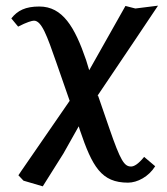

<svg xmlns="http://www.w3.org/2000/svg" viewBox="-20 -468 589 678"><path d="M179 -247C195 -202 210 -157 226 -112L55 136L45 151L63 170L131 190L204 74L258 -22L262 -9C306 121 338 177 432 177C465 177 505 156 528 119L489 86C468 112 453 120 443 120C419 120 406 101 366 -15C353 -53 339 -93 326 -131L323 -128L459 -330L538 -448C520 -446 480 -441 458 -438L423 -447C382 -374 337 -295 295 -220C287 -247 292 -229 284 -256C244 -373 201 -445 119 -445C70 -445 42 -431 20 -403L44 -374C75 -390 93 -395 100 -395C127 -395 146 -342 179 -247Z"/></svg>

Font: Libertinus Serif Semibold
Style: Regular
Weight: 600
Designer: Philipp H. Poll, Khaled Hosny
Foundry: Caleb Maclennan
Version: Version 7.050;RELEASE